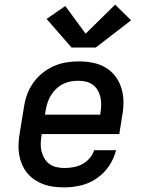

<svg xmlns="http://www.w3.org/2000/svg" viewBox="-20 -804 640 832"><path d="M259 8Q235 8 212 5Q189 2 167.5 -6Q146 -14 128 -26.5Q110 -39 96.5 -56Q83 -73 74.5 -94Q66 -115 62.5 -137.5Q59 -160 60.5 -184Q62 -208 66 -231L84 -341Q88 -368 97.5 -394.5Q107 -421 124 -445Q141 -469 164 -487.5Q187 -506 213 -517.5Q239 -529 267 -533.5Q295 -538 321 -538Q352 -538 382.5 -532Q413 -526 438 -511Q463 -496 480.5 -472.5Q498 -449 506.5 -420.5Q515 -392 515 -361Q515 -330 509 -299L497 -223H161L160 -217Q157 -200 156.5 -182Q156 -164 160 -148Q164 -132 172.5 -117.5Q181 -103 194 -93.5Q207 -84 224 -80Q241 -76 259 -76Q278 -76 298 -79.5Q318 -83 336 -92.5Q354 -102 368 -118Q382 -134 388 -153H483Q474 -117 452.5 -85Q431 -53 399 -31Q367 -9 330.5 -0.5Q294 8 259 8ZM175 -307H414L415 -313Q418 -330 418.5 -347.5Q419 -365 415.5 -381.5Q412 -398 404 -412Q396 -426 383 -436Q370 -446 353.5 -450Q337 -454 320 -454Q303 -454 286 -451Q269 -448 253 -440Q237 -432 224 -419.5Q211 -407 201.5 -392Q192 -377 186.5 -360.5Q181 -344 178 -327ZM290 -598 182 -722 263 -778 351 -658 479 -784 548 -716 395 -598Z"/></svg>

Font: Iosevka Slab MdExObl
Style: Regular
Weight: 500
Width: 7
Italic angle: -9°
Monospace: yes
Designer: Belleve Invis
Foundry: Belleve Invis
Version: Version 11.1.1; ttfautohint (v1.8.3)